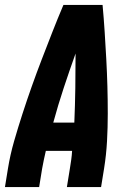

<svg xmlns="http://www.w3.org/2000/svg" viewBox="-20 -755 540 775"><path d="M0 0 12 -74Q21 -130 37 -185.5Q53 -241 71 -296.5Q89 -352 108.5 -407Q128 -462 149 -516.5Q170 -571 191.5 -626Q213 -681 236 -735H394Q399 -681 402.5 -626Q406 -571 409 -516.5Q412 -462 413.5 -407Q415 -352 415 -296.5Q415 -241 412 -185.5Q409 -130 400 -74L388 0H250L262 -74Q265 -92 267.5 -110Q270 -128 271 -146H165Q161 -128 157 -110Q153 -92 150 -74L138 0ZM195 -260H280Q283 -330 284 -399.5Q285 -469 285 -539Q260 -469 237 -399.5Q214 -330 195 -260Z"/></svg>

Font: Iosevka Term Curly Hv Obl
Style: Regular
Weight: 900
Italic angle: -9°
Designer: Belleve Invis
Foundry: Belleve Invis
Version: Version 32.3.0